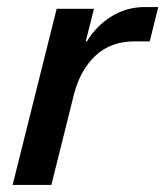

<svg xmlns="http://www.w3.org/2000/svg" viewBox="-20 -525 469 545"><path d="M15.8 0 140.8 -500H246.7L223.3 -407.5H226.7Q253.3 -451.7 296.2 -478.3Q339.2 -505 390.8 -505H429.2L405 -407.5H360.8Q294.2 -407.5 250.8 -366.7Q207.5 -325.8 190 -257.5L125.8 0Z"/></svg>

Font: Funnel Sans Medium
Style: Italic
Weight: 500
Italic angle: -14.036°
Version: Version 1.000; Beta; Release 5; Build 24; ttfautohint (v1.8.